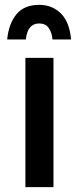

<svg xmlns="http://www.w3.org/2000/svg" viewBox="-20 -770 324 790"><path d="M272.5 -607.5H196Q193.5 -637 180.2 -655.2Q167 -673.5 141.5 -673.5Q93 -673.5 86.5 -607.5H9.5Q16 -673 47.8 -711.5Q79.5 -750 141.5 -750Q194.5 -750 230.2 -715Q266 -680 272.5 -607.5ZM200 0H84.5V-532H200Z"/></svg>

Font: Argentum Novus Medium
Style: Regular
Weight: 500
Designer: Julieta Ulanovsky (font) & Cristiano Sobral (main changes)
Foundry: Julieta Ulanovsky (font) & Cristiano Sobral (main changes)
Version: Version 3.00;November 27, 2020;FontCreator 13.0.0.2655 64-bi